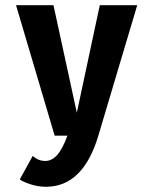

<svg xmlns="http://www.w3.org/2000/svg" viewBox="-20 -520 610 736"><path d="M185 -500 274.5 -88 362.5 -500H506L357 0Q298.5 196 156 196Q125.5 196 95 185.8Q64.5 175.5 56 167.5L105.5 77.5Q126.5 97 153 97Q179 97 199.2 74.2Q219.5 51.5 238.5 0H189.5L41.5 -500Z"/></svg>

Font: League Mono Narrow SemiBold
Style: Regular
Weight: 600
Width: 3
Designer: Tyler Finck
Foundry: The League of Moveable Type / Tyler Finck
Version: Version 2.210